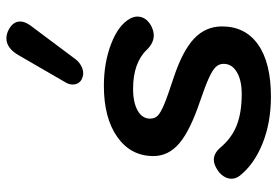

<svg xmlns="http://www.w3.org/2000/svg" viewBox="-150 -686 846 585"><g transform="rotate(-90 272.5 -394.0)"><path d="M29 -86Q20 -98 20 -111Q20 -124 28 -136Q36 -148 50 -156Q65 -165 78 -165Q97 -165 114 -146Q143 -111 182 -95.5Q221 -80 278 -80Q320 -80 345 -95Q370 -110 370 -135Q370 -149 360.5 -159Q351 -169 327 -180Q303 -191 256 -207Q167 -237 128 -270Q89 -303 89 -349Q89 -418 147 -459Q205 -500 303 -500Q373 -500 430.5 -478Q488 -456 508 -420Q514 -408 514 -398Q514 -372 486 -356Q470 -348 457 -348Q434 -348 414 -368Q374 -411 294 -411Q252 -411 227.5 -397Q203 -383 203 -359Q203 -345 212 -336Q221 -327 246 -316.5Q271 -306 329 -287Q410 -260 447 -225Q484 -190 484 -140Q484 -69 428.5 -30Q373 9 270 9Q191 9 127.5 -16.5Q64 -42 29 -86ZM307 -595Q307 -606 313 -616L397 -761Q418 -797 448 -797Q461 -797 474 -790Q499 -777 499 -755Q499 -741 487 -724L383 -585Q375 -575 363.5 -569Q352 -563 341 -563Q332 -563 322 -568Q307 -577 307 -595Z"/></g></svg>

Font: Kodchasan SemiBold
Style: Italic
Weight: 600
Italic angle: -10°
Version: Version 1.000; ttfautohint (v1.6)